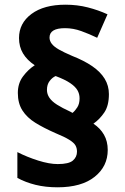

<svg xmlns="http://www.w3.org/2000/svg" viewBox="-20 -787 532 818"><path d="M56 -391Q56 -432 78 -461.5Q100 -491 128 -509Q95 -531 78 -559.5Q61 -588 61 -625Q61 -688 114 -727.5Q167 -767 259 -767Q309 -767 354 -755.5Q399 -744 438 -726L394 -626Q361 -642 326.5 -654.5Q292 -667 257 -667Q224 -667 207.5 -657Q191 -647 191 -627Q191 -613 200.5 -600.5Q210 -588 231 -576Q252 -564 287 -549Q338 -529 373 -505Q408 -481 426 -451.5Q444 -422 444 -386Q444 -337 424.5 -308Q405 -279 378 -260Q407 -241 423 -213Q439 -185 439 -148Q439 -78 383 -33.5Q327 11 225 11Q174 11 131.5 0.5Q89 -10 54 -29V-139Q95 -118 142.5 -103Q190 -88 226 -88Q273 -88 290.5 -103Q308 -118 308 -141Q308 -156 301.5 -167.5Q295 -179 275 -191.5Q255 -204 216 -220Q166 -242 130.5 -264Q95 -286 75.5 -316.5Q56 -347 56 -391ZM180 -404Q180 -386 190.5 -370.5Q201 -355 223 -341Q245 -327 280 -311L289 -306Q300 -315 309.5 -330Q319 -345 319 -368Q319 -387 310 -402.5Q301 -418 279 -433Q257 -448 217 -463Q203 -457 191.5 -442Q180 -427 180 -404Z"/></svg>

Font: Noto Sans Cham ExtraBold
Style: Regular
Weight: 800
Version: Version 2.002